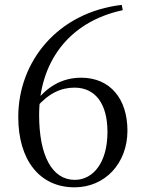

<svg xmlns="http://www.w3.org/2000/svg" viewBox="-20 -763 598 797"><path d="M289.4 14.6C415.4 14.6 509 -84.5 509 -220.7C509 -352.2 437.8 -440.4 317.1 -440.4C237.9 -440.4 171.9 -403.5 119.8 -329.4H113.1L131.5 -317.8C183.1 -376.7 233.6 -399.2 289.6 -399.2C374.1 -399.2 426.1 -334.6 426.1 -215.2C426.1 -87.1 365.9 -16.4 290.4 -16.4C197.1 -16.4 142.4 -115.3 142.4 -285.9C142.4 -498.2 259.5 -671.6 489.6 -720.8L485.3 -742.7C220.6 -711.9 55.8 -508.9 55.8 -277.2C55.8 -99.2 144.1 14.6 289.4 14.6Z"/></svg>

Font: Source Han Serif TW VF
Style: Regular
Weight: 250
Designer: Ryoko NISHIZUKA 西塚涼子 (kana & ideographs); Frank Grießhammer (Latin, Greek & Cyrillic); Wenlong ZHANG 张文龙 (bopomofo); San
Foundry: Adobe
Version: Version 2.002;hotconv 1.1.0;makeotfexe 2.6.0